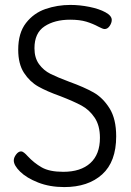

<svg xmlns="http://www.w3.org/2000/svg" viewBox="-20 -753 534 780"><path d="M386 -193Q386 -243 364.5 -275Q343 -307 311.5 -324Q280 -341 226 -362Q170 -382 135.5 -401.5Q101 -421 77.5 -457Q54 -493 54 -551Q54 -619 85.5 -659.5Q117 -700 165 -716.5Q213 -733 266 -733Q304 -733 343.5 -725Q383 -717 408.5 -703Q434 -689 434 -672Q434 -660 425.5 -647.5Q417 -635 405 -635Q401 -635 395 -637.5Q389 -640 381 -644Q357 -657 330.5 -665Q304 -673 265 -673Q202 -673 161 -646Q120 -619 120 -557Q120 -518 138.5 -492.5Q157 -467 185 -453Q213 -439 261 -421Q322 -399 360 -377.5Q398 -356 425 -313Q452 -270 452 -199Q452 -96 395 -44.5Q338 7 241 7Q182 7 135 -11.5Q88 -30 62 -55.5Q36 -81 36 -101Q36 -113 45.5 -125.5Q55 -138 66 -138Q71 -138 78 -132.5Q85 -127 92 -119Q118 -91 149.5 -73Q181 -55 237 -55Q308 -55 347 -90.5Q386 -126 386 -193Z"/></svg>

Font: Dosis
Style: Regular
Weight: 400
Designer: Edgar Tolentino, Pablo Impallari, Igino Marini
Foundry: Edgar Tolentino, Pablo Impallari, Igino Marini
Version: Version 1.007;Glyphs 3.1.1 (3134)